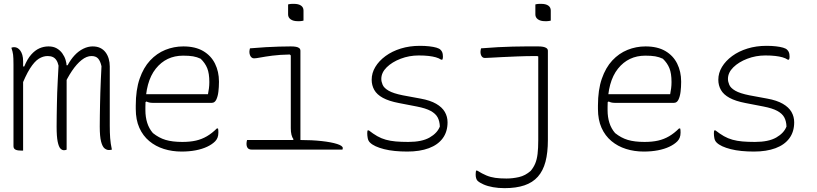

<svg xmlns="http://www.w3.org/2000/svg" viewBox="-20 -777 4240 997"><path d="M561 0Q560 0 558 0.5Q556 1 553 1.5Q550 2 545 2Q534 2 523 -6.5Q512 -15 505 -41.5Q498 -68 498 -120Q498 -149 498.5 -177.5Q499 -206 499.5 -235Q500 -264 501 -295Q502 -326 503.5 -360Q505 -394 507 -433Q501 -460 489.5 -473Q478 -486 455 -486Q430 -486 404 -465.5Q378 -445 353.5 -408.5Q329 -372 308 -325V-438H331Q347 -468 367.5 -490Q388 -512 412.5 -524Q437 -536 461 -536Q484 -536 500.5 -528Q517 -520 528 -505.5Q539 -491 544.5 -472Q550 -453 550 -432Q550 -393 550 -354.5Q550 -316 550 -278Q550 -240 550 -201.5Q550 -163 550 -124Q550 -89 552 -60.5Q554 -32 561 0ZM326 0Q324 1 322 1.5Q320 2 317.5 2.5Q315 3 312 3Q302 3 293.5 -6Q285 -15 279.5 -41.5Q274 -68 274 -120Q274 -149 274.5 -177.5Q275 -206 275.5 -235Q276 -264 277 -295.5Q278 -327 280 -361.5Q282 -396 284 -436Q280 -454 272.5 -465Q265 -476 254 -481Q243 -486 227 -486Q204 -486 181.5 -472Q159 -458 135.5 -421Q112 -384 85 -314V-432H106Q122 -471 142 -493.5Q162 -516 184.5 -526Q207 -536 232 -536Q257 -536 274.5 -526Q292 -516 303.5 -500Q315 -484 320.5 -466Q326 -448 326 -432Q326 -378 326 -324Q326 -270 326 -216Q326 -162 326 -108Q326 -54 326 0ZM100 5Q99 5 97.5 5Q96 5 95 5Q94 5 92.5 5Q91 5 90 5Q82 5 74.5 4Q67 3 61.5 0.5Q56 -2 53 -6.5Q50 -11 50 -18Q50 -89 50 -159.5Q50 -230 50 -301Q50 -372 50 -442Q50 -477 48 -493Q46 -509 39 -529Q41 -530 43 -530.5Q45 -531 47 -531.5Q49 -532 51 -532Q53 -532 55 -532Q63 -532 71 -527.5Q79 -523 85.5 -514Q92 -505 96 -491.5Q100 -478 100 -459Q100 -382 100 -304.5Q100 -227 100 -150Q100 -73 100 5Z M932 -536Q994 -536 1035 -512Q1076 -488 1096.5 -446.5Q1117 -405 1117 -354V-350Q1117 -325 1114 -300.5Q1111 -276 1103 -259.5Q1095 -243 1080 -243H771Q762 -243 754 -245Q746 -247 741 -250L726 -241L722 -288H1060Q1063 -303 1065 -318.5Q1067 -334 1067 -351Q1067 -396 1056 -423Q1045 -450 1022 -472Q1003 -481 982.5 -484.5Q962 -488 931 -488Q843 -488 789 -420.5Q735 -353 735 -222V-205Q735 -169 744.5 -139Q754 -109 774 -86Q805 -61 840 -50.5Q875 -40 927 -40Q967 -40 997.5 -47Q1028 -54 1054.5 -69.5Q1081 -85 1106 -110H1112Q1113 -107 1113.5 -102Q1114 -97 1114 -89Q1114 -73 1109.5 -62Q1105 -51 1097 -43Q1081 -27 1055.5 -15Q1030 -3 996.5 3.5Q963 10 923 10Q874 10 831 -3.5Q788 -17 755 -44.5Q722 -72 703.5 -113.5Q685 -155 685 -211V-229Q685 -310 705 -368Q725 -426 759.5 -463Q794 -500 838.5 -518Q883 -536 932 -536Z M1496 -38 1504 -54Q1497 -63 1493.5 -77.5Q1490 -92 1490 -111Q1490 -149 1490 -186.5Q1490 -224 1490 -262Q1490 -300 1490 -338Q1490 -376 1490 -413.5Q1490 -451 1490 -489L1485 -494Q1432 -493 1394 -488Q1356 -483 1332.5 -478.5Q1309 -474 1299 -474Q1292 -474 1286.5 -478.5Q1281 -483 1278 -491Q1275 -499 1275 -508Q1275 -513 1276 -517.5Q1277 -522 1278 -526Q1323 -530 1360 -532Q1397 -534 1429 -535Q1461 -536 1490 -536Q1506 -536 1517 -534Q1528 -532 1534 -527Q1540 -522 1540 -513Q1540 -466 1540 -418.5Q1540 -371 1540 -323.5Q1540 -276 1540 -228Q1540 -180 1540 -132.5Q1540 -85 1540 -38ZM1263 -50H1540Q1600 -50 1650 -44.5Q1700 -39 1730 -29.5Q1760 -20 1760 -8Q1760 -7 1759.5 -5.5Q1759 -4 1759 -2.5Q1759 -1 1758 0H1289Q1277 0 1271 -4Q1265 -8 1262.5 -15Q1260 -22 1260 -30Q1260 -34 1260.5 -37.5Q1261 -41 1261.5 -44Q1262 -47 1263 -50ZM1476 -754Q1479 -755 1482.5 -755.5Q1486 -756 1489.5 -756.5Q1493 -757 1497.5 -757Q1502 -757 1506 -757Q1530 -757 1543 -748Q1556 -739 1556 -722V-670Q1553 -669 1549.5 -668.5Q1546 -668 1542.5 -667.5Q1539 -667 1535 -667Q1531 -667 1526 -667Q1503 -667 1489.5 -676.5Q1476 -686 1476 -702Z M2100 -40Q2171 -40 2211 -63Q2251 -86 2264 -120Q2263 -148 2252.5 -167.5Q2242 -187 2216.5 -201Q2191 -215 2144 -224L2051 -242Q1999 -252 1968 -269Q1937 -286 1923.5 -310Q1910 -334 1910 -363Q1910 -398 1929 -429.5Q1948 -461 1982 -486Q2016 -511 2061.5 -525Q2107 -539 2160 -539Q2187 -539 2209 -536.5Q2231 -534 2246.5 -529.5Q2262 -525 2268 -518Q2273 -513 2275.5 -507.5Q2278 -502 2279 -496Q2280 -490 2280 -483Q2280 -479 2279.5 -475Q2279 -471 2277 -467H2271Q2259 -475 2243 -479.5Q2227 -484 2205.5 -486.5Q2184 -489 2154 -489Q2105 -489 2060.5 -472Q2016 -455 1988 -427.5Q1960 -400 1960 -367Q1960 -353 1967 -336.5Q1974 -320 1998 -306Q2022 -292 2072 -282L2164 -265Q2214 -256 2245 -238Q2276 -220 2290 -195.5Q2304 -171 2304 -142Q2304 -93 2279 -59Q2254 -25 2207 -7.5Q2160 10 2095 10Q2061 10 2030.5 7Q2000 4 1974.5 -2.5Q1949 -9 1930.5 -17.5Q1912 -26 1901 -37Q1892 -46 1889.5 -59.5Q1887 -73 1887 -84Q1887 -90 1887.5 -94Q1888 -98 1889 -100H1895Q1918 -82 1939 -70Q1960 -58 1983.5 -51.5Q2007 -45 2035 -42.5Q2063 -40 2100 -40Z M2775 -536Q2789 -536 2800 -534Q2811 -532 2818 -527Q2825 -522 2825 -513Q2825 -462 2825 -415.5Q2825 -369 2825 -325.5Q2825 -282 2825 -238Q2825 -194 2825 -147.5Q2825 -101 2825 -50Q2825 16 2812.5 63Q2800 110 2773 140.5Q2746 171 2703 185.5Q2660 200 2600 200Q2568 200 2540 195Q2512 190 2491.5 181Q2471 172 2460 162Q2455 157 2452.5 148.5Q2450 140 2450 130Q2450 125 2450.5 119Q2451 113 2452 109H2458Q2484 125 2505.5 134Q2527 143 2551.5 146.5Q2576 150 2610 150Q2642 150 2675 142.5Q2708 135 2736 110Q2751 92 2759.5 71.5Q2768 51 2771.5 22Q2775 -7 2775 -50Q2775 -110 2775 -163Q2775 -216 2775 -267Q2775 -318 2775 -371Q2775 -424 2775 -484L2769 -486Q2712 -486 2666 -484Q2620 -482 2586.5 -480.5Q2553 -479 2531 -477.5Q2509 -476 2498 -476Q2487 -476 2481 -485Q2475 -494 2475 -508Q2475 -513 2476 -517.5Q2477 -522 2478 -526Q2525 -530 2565.5 -532Q2606 -534 2642 -535Q2678 -536 2711 -536Q2744 -536 2775 -536ZM2760 -754Q2763 -755 2766.5 -755.5Q2770 -756 2773.5 -756.5Q2777 -757 2781.5 -757Q2786 -757 2790 -757Q2814 -757 2827 -748Q2840 -739 2840 -722V-670Q2837 -669 2833.5 -668.5Q2830 -668 2826.5 -667.5Q2823 -667 2819 -667Q2815 -667 2810 -667Q2787 -667 2773.5 -676.5Q2760 -686 2760 -702Z M3332 -536Q3394 -536 3435 -512Q3476 -488 3496.5 -446.5Q3517 -405 3517 -354V-350Q3517 -325 3514 -300.5Q3511 -276 3503 -259.5Q3495 -243 3480 -243H3171Q3162 -243 3154 -245Q3146 -247 3141 -250L3126 -241L3122 -288H3460Q3463 -303 3465 -318.5Q3467 -334 3467 -351Q3467 -396 3456 -423Q3445 -450 3422 -472Q3403 -481 3382.5 -484.5Q3362 -488 3331 -488Q3243 -488 3189 -420.5Q3135 -353 3135 -222V-205Q3135 -169 3144.5 -139Q3154 -109 3174 -86Q3205 -61 3240 -50.5Q3275 -40 3327 -40Q3367 -40 3397.5 -47Q3428 -54 3454.5 -69.5Q3481 -85 3506 -110H3512Q3513 -107 3513.5 -102Q3514 -97 3514 -89Q3514 -73 3509.5 -62Q3505 -51 3497 -43Q3481 -27 3455.5 -15Q3430 -3 3396.5 3.5Q3363 10 3323 10Q3274 10 3231 -3.5Q3188 -17 3155 -44.5Q3122 -72 3103.5 -113.5Q3085 -155 3085 -211V-229Q3085 -310 3105 -368Q3125 -426 3159.5 -463Q3194 -500 3238.5 -518Q3283 -536 3332 -536Z M3900 -40Q3971 -40 4011 -63Q4051 -86 4064 -120Q4063 -148 4052.5 -167.5Q4042 -187 4016.5 -201Q3991 -215 3944 -224L3851 -242Q3799 -252 3768 -269Q3737 -286 3723.5 -310Q3710 -334 3710 -363Q3710 -398 3729 -429.5Q3748 -461 3782 -486Q3816 -511 3861.5 -525Q3907 -539 3960 -539Q3987 -539 4009 -536.5Q4031 -534 4046.5 -529.5Q4062 -525 4068 -518Q4073 -513 4075.5 -507.5Q4078 -502 4079 -496Q4080 -490 4080 -483Q4080 -479 4079.5 -475Q4079 -471 4077 -467H4071Q4059 -475 4043 -479.5Q4027 -484 4005.5 -486.5Q3984 -489 3954 -489Q3905 -489 3860.5 -472Q3816 -455 3788 -427.5Q3760 -400 3760 -367Q3760 -353 3767 -336.5Q3774 -320 3798 -306Q3822 -292 3872 -282L3964 -265Q4014 -256 4045 -238Q4076 -220 4090 -195.5Q4104 -171 4104 -142Q4104 -93 4079 -59Q4054 -25 4007 -7.5Q3960 10 3895 10Q3861 10 3830.5 7Q3800 4 3774.5 -2.5Q3749 -9 3730.5 -17.5Q3712 -26 3701 -37Q3692 -46 3689.5 -59.5Q3687 -73 3687 -84Q3687 -90 3687.5 -94Q3688 -98 3689 -100H3695Q3718 -82 3739 -70Q3760 -58 3783.5 -51.5Q3807 -45 3835 -42.5Q3863 -40 3900 -40Z"/></svg>

Font: Recursive Monospace Casual Light
Style: Regular
Weight: 300
Version: Version 1.047